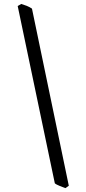

<svg xmlns="http://www.w3.org/2000/svg" viewBox="-20 -801 440 985"><path d="M315.9 164.1Q310.5 162.1 302.7 159.2Q294.9 156.2 286.9 153.1Q278.8 149.9 271.7 146.2Q264.6 142.6 261.2 139.2L70.8 -770L88.9 -780.8Q102.5 -776.9 117.2 -771Q131.8 -765.1 144 -756.8L333 151.9Z"/></svg>

Font: Gentium Plus Phon
Style: Italic
Weight: 400
Italic angle: -8°
Designer: J. Victor Gaultney, Annie Olsen, Iska Routamaa, Becca Hirsbrunner
Foundry: SIL International
Version: Version 5.000